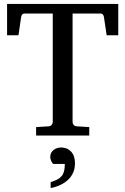

<svg xmlns="http://www.w3.org/2000/svg" viewBox="-20 -691 639 979"><path d="M523.9 -511.2 509.8 -605Q508.3 -612.8 504.2 -617.4Q500 -622.1 493.2 -622.1H350.1V-68.8Q350.1 -61.5 355.2 -54.7Q360.4 -47.9 371.1 -46.9L435.1 -43V0H164.1V-43L228 -46.9Q238.8 -47.9 243.9 -54.7Q249 -61.5 249 -68.8V-622.1H105Q98.1 -622.1 93.5 -617.4Q88.9 -612.8 87.9 -605L74.2 -511.2H16.1V-670.9H583V-511.2ZM362.3 142.1Q362.3 168 353 189Q343.8 210 327.1 225.6Q310.5 241.2 287.8 252Q265.1 262.7 238.3 268.1V237.8Q258.3 231.4 272 224.4Q285.6 217.3 294.2 207Q302.7 196.8 306.6 181.9Q310.5 167 310.5 145H251.5Q250.5 144 247.8 141.1Q245.1 138.2 242.7 133.3Q240.2 128.4 238.3 122.1Q236.3 115.7 236.3 107.9Q236.3 97.7 240.7 88.9Q245.1 80.1 252.9 74Q260.7 67.9 270.5 64.5Q280.3 61 291.5 61Q323.2 61 342.8 82.3Q362.3 103.5 362.3 142.1Z"/></svg>

Font: Charis SIL
Style: Regular
Weight: 400
Foundry: SIL International
Version: Version 4.112